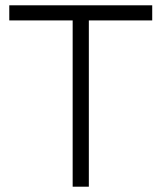

<svg xmlns="http://www.w3.org/2000/svg" viewBox="-20 -704 609 724"><path d="M554 -627H315V0H254V-627H15V-684H554Z"/></svg>

Font: Snippet
Style: Regular
Weight: 400
Designer: Gesine Todt
Foundry: Gesine Todt
Version: Version 1.000